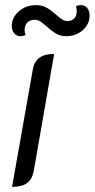

<svg xmlns="http://www.w3.org/2000/svg" viewBox="-20 -719 369 748"><path d="M108 -449Q118 -509 191 -509L111 -50Q105 -21 85.5 -6Q66 9 27 9ZM26 -617Q26 -651 53.5 -675Q81 -699 120 -699Q144 -699 161 -689.5Q178 -680 198 -662Q213 -649 222.5 -643Q232 -637 243 -637Q259 -637 269 -647Q279 -657 279 -676Q279 -685 276 -695Q284 -699 296 -699Q311 -699 320 -687.5Q329 -676 329 -659Q329 -625 302.5 -601.5Q276 -578 238 -578Q216 -578 199.5 -587.5Q183 -597 163 -615Q147 -629 137 -635.5Q127 -642 115 -642Q97 -642 86.5 -631.5Q76 -621 76 -602Q76 -590 80 -582Q71 -578 60 -578Q45 -578 35.5 -589Q26 -600 26 -617Z"/></svg>

Font: K2D Light
Style: Italic
Weight: 300
Italic angle: -10°
Designer: Katatrad Aksorn Co.,Ltd.
Foundry: Cadson Demak Co.,Ltd.
Version: Version 1.000; ttfautohint (v1.6)